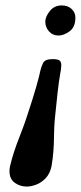

<svg xmlns="http://www.w3.org/2000/svg" viewBox="-20 -460 298 708"><path d="M196 -329Q174 -329 160.5 -344.5Q147 -360 147 -380Q147 -398 163.5 -419Q180 -440 208 -440Q230 -440 244 -427Q258 -414 258 -395Q258 -360 236.5 -344.5Q215 -329 196 -329ZM79 228Q54 228 34.5 214Q15 200 15 171Q15 166 15.5 161.5Q16 157 17 153Q23 127 32 99.5Q41 72 51 47Q58 29 66 7.5Q74 -14 82 -39Q102 -99 113.5 -139.5Q125 -180 129 -200Q132 -214 139 -228Q146 -242 174 -242Q194 -242 200 -236.5Q206 -231 206 -220Q206 -213 205 -205.5Q204 -198 202 -188Q197 -160 192.5 -119.5Q188 -79 184 -39Q181 -11 180 11Q179 33 179 49Q179 68 177 96Q175 124 170 153Q164 181 148 197.5Q132 214 113 221Q94 228 79 228Z"/></svg>

Font: Libertinus Serif SemiBold
Style: Italic
Weight: 600
Italic angle: -11.5°
Designer: Philipp H. Poll, Khaled Hosny
Foundry: Caleb Maclennan
Version: Version 7.051;RELEASE